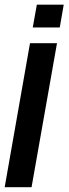

<svg xmlns="http://www.w3.org/2000/svg" viewBox="-54 -780 286 800"><path d="M-34.5 0 71 -600H183.5L77.5 0ZM99.5 -760.5H211.5L195 -665.5H82.5Z"/></svg>

Font: Anybody UltraCondensed SemiBold
Style: Italic
Weight: 600
Width: 1
Italic angle: -10°
Designer: Tyler Finck
Foundry: Etcetera Type Company
Version: Version 1.010; ttfautohint (v1.8.3) -l 8 -r 50 -G 200 -x 14 